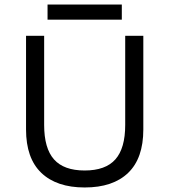

<svg xmlns="http://www.w3.org/2000/svg" viewBox="-20 -818 748 848"><path d="M613 -660V-246Q613 -119 546 -54.5Q479 10 354 10Q230 10 162.5 -54.5Q95 -119 95 -246V-660H175V-266Q175 -163 218.5 -114Q262 -65 354 -65Q446 -65 489.5 -114Q533 -163 533 -266V-660ZM518 -798V-731H190V-798Z"/></svg>

Font: Work Sans
Style: Regular
Weight: 400
Designer: Wei Huang
Foundry: Wei Huang
Version: Version 2.006; ttfautohint (v1.8.1.43-b0c9)